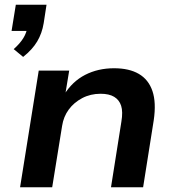

<svg xmlns="http://www.w3.org/2000/svg" viewBox="-20 -793 742 813"><path d="M78 -552 38 -585Q65 -609 79 -632Q93 -655 96 -679L120 -662H29L47 -773H177L165 -695Q158 -652 137.5 -617.5Q117 -583 78 -552ZM65 0 144 -494H273L256 -391H251Q286 -448 340.5 -476Q395 -504 463 -504Q527 -504 568 -480Q609 -456 625.5 -407.5Q642 -359 631 -284L586 0H450L494 -278Q501 -320 493 -345Q485 -370 463.5 -383Q442 -396 406 -396Q363 -396 328 -377.5Q293 -359 271 -329Q249 -299 243 -260L201 0Z"/></svg>

Font: Nunito Sans 10pt SemiExpanded
Style: Bold Italic
Weight: 700
Width: 6
Italic angle: -9°
Designer: Vernon Adams
Foundry: Vernon Adams
Version: Version 3.101;gftools[0.9.27]